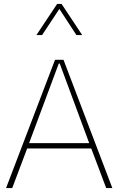

<svg xmlns="http://www.w3.org/2000/svg" viewBox="-20 -953 600 973"><path d="M117.7 -200.7H442.4L518.1 0H549.3L301.8 -649.9H258.8L10.7 0H42ZM277.8 -630.9H282.7L432.1 -227.5H127.4ZM396.5 -775.4 292 -933.1H269.5L164.6 -775.4H193.4L280.8 -907.7L367.2 -775.4Z"/></svg>

Font: Estedad VF
Style: Regular
Weight: 100
Designer: Amin Abedi
Version: Version 7.3